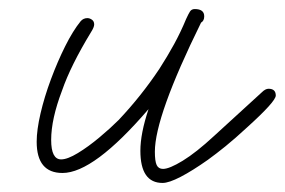

<svg xmlns="http://www.w3.org/2000/svg" viewBox="-20 -370 629 424"><path d="M339 34Q290 34 290 -37Q290 -75 308 -129Q187 12 118 12Q61 12 61 -57Q61 -83 69.5 -119.5Q78 -156 92.5 -195Q107 -234 124 -268Q141 -302 158 -323Q164 -330 173 -330Q178 -330 183 -326.5Q188 -323 188 -316Q188 -310 181 -299Q136 -225 117 -170Q93 -107 93 -61Q93 -18 115 -18Q129 -18 152 -32Q175 -46 199.5 -66.5Q224 -87 242 -105Q292 -158 332 -218Q350 -246 364.5 -272.5Q379 -299 391 -328Q396 -339 399.5 -344.5Q403 -350 410 -350Q431 -350 431 -334Q431 -324 424 -320Q322 -113 322 -35Q322 -14 326 -5.5Q330 3 340 3Q354 3 383.5 -15Q413 -33 453 -70L558 -166Q566 -174 573 -174Q589 -174 589 -159Q589 -146 526 -89Q499 -64 478 -47Q457 -30 439 -17Q405 7 379 20.5Q353 34 339 34Z"/></svg>

Font: Oooh Baby
Style: Regular
Weight: 400
Designer: Robert E. Leuschke
Foundry: Robert E. Leuschke
Version: Version 1.011; ttfautohint (v1.8.3)